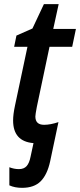

<svg xmlns="http://www.w3.org/2000/svg" viewBox="-20 -680 385 923"><path d="M25 211V124Q48 133 71 133Q95 133 108 118.5Q121 104 127 73L141 8Q43 0 43 -101Q43 -130 52 -172L112 -455H48L59 -509L136 -543L191 -660H262L236 -541H345L327 -455H218L157 -166Q150 -129 150 -120Q150 -80 192 -80Q222 -80 261 -93L221 96Q207 160 175.5 191.5Q144 223 86 223Q51 223 25 211Z"/></svg>

Font: Noto Sans UI NarrowMedium
Style: Italic
Weight: 500
Width: 4
Italic angle: -12°
Designer: Monotype Design Team
Foundry: Monotype Imaging Inc.
Version: Version 1.001